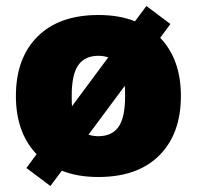

<svg xmlns="http://www.w3.org/2000/svg" viewBox="-20 -580 656 640"><path d="M186 -11 148 40 68 -20 102 -66Q33 -138 33 -260Q33 -386 105 -458Q177 -530 308 -530Q378 -530 430 -509L468 -560L548 -500L514 -454Q583 -382 583 -260Q583 -134 511 -62Q439 10 308 10Q238 10 186 -11ZM275 -131Q292 -126 308 -126Q353 -126 375 -157Q397 -188 397 -260Q397 -284 396 -294ZM220 -226 341 -389Q324 -394 308 -394Q263 -394 241 -363Q219 -332 219 -260Q219 -236 220 -226Z"/></svg>

Font: M PLUS 1p Black
Style: Regular
Weight: 900
Version: Version 1.061